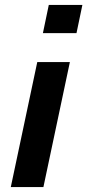

<svg xmlns="http://www.w3.org/2000/svg" viewBox="-20 -763 356 783"><path d="M155 -628 179 -743H316L292 -628ZM24 0 132 -510H265L157 0Z"/></svg>

Font: Saira Thin SemiBold
Style: Italic
Weight: 600
Italic angle: -12°
Version: Version 1.101